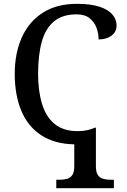

<svg xmlns="http://www.w3.org/2000/svg" viewBox="-20 -744 664 1003"><path d="M274 239V195H292Q314 195 331 190Q348 185 358 170Q368 155 368 124V10Q264 8 194.5 -38Q125 -84 91 -166Q57 -248 57 -358Q57 -466 94 -548.5Q131 -631 203.5 -677.5Q276 -724 382 -724Q452 -724 498 -709.5Q544 -695 566.5 -669Q589 -643 589 -611Q589 -578 563 -558Q537 -538 495 -538Q495 -569 484 -599Q473 -629 448 -649Q423 -669 379 -669Q307 -669 262.5 -632.5Q218 -596 198.5 -526.5Q179 -457 179 -358Q179 -268 200 -200Q221 -132 266.5 -95.5Q312 -59 385 -59Q414 -59 436 -64Q458 -69 476 -77H481V124Q481 155 491 170Q501 185 518.5 190Q536 195 557 195H575V239Z"/></svg>

Font: ET Text
Style: Regular
Weight: 470
Designer: Monotype Design Team
Foundry: Monotype Imaging Inc.
Version: Version 2.009